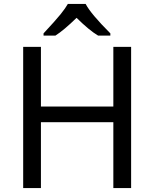

<svg xmlns="http://www.w3.org/2000/svg" viewBox="-20 -951 781 971"><path d="M643.1 0H553.2V-333H187V0H97.2V-713.9H187V-412.1H553.2V-713.9H643.1ZM200.2 -782.2Q261.2 -847.7 286.4 -878.9Q311.5 -910.2 323.2 -931.2H413.1Q438.5 -881.8 538.1 -782.2V-771H476.1Q432.1 -796.9 367.2 -860.8Q303.2 -798.3 260.3 -771H200.2Z"/></svg>

Font: Noto Sans Southeast Asian
Style: Regular
Weight: 400
Designer: Monotype Design Team
Foundry: Monotype Imaging Inc.
Version: Version 1.06 uh; ttfautohint (v1.4.1)